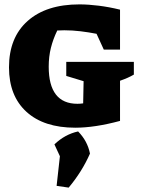

<svg xmlns="http://www.w3.org/2000/svg" viewBox="-20 -571 642 875"><path d="M323 11Q180 11 100.5 -61.5Q21 -134 21 -264Q21 -400 106 -475.5Q191 -551 342 -551Q383 -551 430.5 -545Q478 -539 527 -527V-345H453L420 -417Q384 -424 347 -428.5Q310 -433 273 -433Q257 -433 241 -432Q222 -393 212 -353Q202 -313 202 -267Q202 -98 333 -98Q346 -98 359 -100L361 -201L282 -225V-289H590V-231Q576 -223 561.5 -216.5Q547 -210 527 -203V-20Q412 11 323 11ZM238 276 253 141 228 87Q276 41 336 28Q379 72 390 129Q354 211 293 284Z"/></svg>

Font: Piazzolla SC ExtraBold
Style: Regular
Weight: 800
Designer: Juan Pablo del Peral
Foundry: Huerta Tipografica
Version: Version 1.330